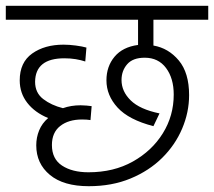

<svg xmlns="http://www.w3.org/2000/svg" viewBox="-20 -642 738 662"><path d="M285 -48Q372 -48 438 -85Q504 -122 541.5 -182.5Q579 -243 579 -316Q579 -372 552.5 -407.5Q526 -443 479 -443Q438 -443 418.5 -420.5Q399 -398 399 -366Q399 -327 430.5 -296Q462 -265 530 -251L509 -207Q424 -229 385.5 -271Q347 -313 347 -365Q347 -413 375 -446.5Q403 -480 456 -487V-574H0V-622H698V-574H509V-485Q561 -476 596.5 -433.5Q632 -391 632 -314Q632 -255 608 -198.5Q584 -142 539 -97.5Q494 -53 430 -26.5Q366 0 286 0Q199 0 152 -39Q105 -78 105 -141Q105 -168 115 -192.5Q125 -217 146 -235Q100 -254 74 -287.5Q48 -321 48 -365Q48 -427 91 -457.5Q134 -488 199 -488Q219 -488 241.5 -485Q264 -482 278 -478L274 -430Q259 -435 241 -438Q223 -441 202 -441Q102 -441 101 -360Q101 -322 129 -300.5Q157 -279 197 -269Q225 -279 258 -279Q268 -279 278.5 -278Q289 -277 296 -276L292 -228Q280 -230 263 -230Q216 -230 187.5 -207.5Q159 -185 159 -142Q159 -94 194 -71Q229 -48 285 -48Z"/></svg>

Font: RS Noto Sans Light
Style: Regular
Weight: 300
Designer: Monotype Design Team
Foundry: Monotype Imaging Inc.
Version: Version 3.10